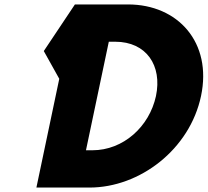

<svg xmlns="http://www.w3.org/2000/svg" viewBox="-20 -845 935 865"><path d="M317.5 -825 177.3 -615 247 -490 144 0H383C610 0 835.2 -172 885.8 -413C936.3 -653 782.5 -825 556.5 -825ZM367.3 -168 470.2 -657H499.2C639.2 -657 711.7 -550 682.6 -412C652.6 -274 535.3 -168 396.3 -168Z"/></svg>

Font: Hussar
Style: BdOblTwo
Weight: 700
Foundry: Cannot Into Space Fonts
Version: Version 2.00